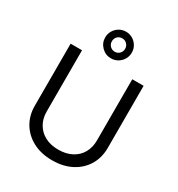

<svg xmlns="http://www.w3.org/2000/svg" viewBox="-227 -1129 1194 1288"><g transform="rotate(30 370.5 -485.0)"><path d="M565.4 -727.1H653.3V-245.6Q653.3 -170.9 618.4 -112.5Q583.5 -54.2 520 -20.8Q456.5 12.7 370.6 12.7Q285.2 12.7 221.7 -20.8Q158.2 -54.2 123 -112.8Q87.9 -171.4 87.9 -245.6V-727.1H176.3V-252.9Q176.3 -199.7 199.7 -158.2Q223.1 -116.7 266.6 -93.3Q310.1 -69.8 370.6 -69.8Q431.2 -69.8 475.1 -93.3Q519 -116.7 542.2 -158.2Q565.4 -199.7 565.4 -252.9ZM370.6 -776.9Q328.1 -776.9 297.9 -807.1Q267.6 -837.4 267.6 -879.9Q267.6 -908.2 281.5 -931.6Q295.4 -955.1 318.8 -969Q342.3 -982.9 370.6 -982.9Q398.9 -982.9 422.4 -969Q445.8 -955.1 459.7 -931.6Q473.6 -908.2 473.6 -879.9Q473.6 -851.6 459.7 -828.1Q445.8 -804.7 422.4 -790.8Q398.9 -776.9 370.6 -776.9ZM370.6 -828.1Q392.6 -828.1 407.2 -843.3Q421.9 -858.4 421.9 -879.9Q421.9 -901.4 407.2 -916.5Q392.6 -931.6 370.6 -931.6Q348.6 -931.6 334 -916.7Q319.3 -901.9 319.3 -879.9Q319.3 -858.4 334 -843.3Q348.6 -828.1 370.6 -828.1Z"/></g></svg>

Font: Sahel VF Regular
Style: Regular
Weight: 400
Foundry: Saber Rastikerdar (saber.rastikerdar@gmail.com)
Version: Version 3.4.0